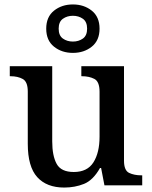

<svg xmlns="http://www.w3.org/2000/svg" viewBox="-20 -834 684 864"><path d="M269 10Q190 10 147.5 -37Q105 -84 105 -187V-422Q105 -466 82.5 -478.5Q60 -491 27 -491H24V-536H215V-198Q215 -133 235 -96.5Q255 -60 312 -60Q373 -60 400.5 -103.5Q428 -147 428 -219V-421Q428 -467 404.5 -479Q381 -491 349 -491H346V-536H538V-111Q538 -67 561 -56Q584 -45 616 -45H620V0H450L435 -78H430Q399 -23 358 -6.5Q317 10 269 10ZM308 -596Q258 -596 223 -624Q188 -652 188 -705Q188 -758 223 -786Q258 -814 308 -814Q358 -814 393 -786Q428 -758 428 -705Q428 -652 393 -624Q358 -596 308 -596ZM308 -647Q334 -647 353 -660.5Q372 -674 372 -705Q372 -736 353 -749.5Q334 -763 308 -763Q282 -763 263 -749.5Q244 -736 244 -705Q244 -674 263 -660.5Q282 -647 308 -647Z"/></svg>

Font: Noto Serif Hentaigana Medium
Style: Regular
Weight: 500
Designer: Kazuhiro Yamada
Foundry: nipponia
Version: Version 1.000; ttfautohint (v1.8.4.7-5d5b)